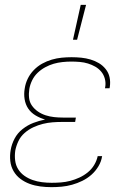

<svg xmlns="http://www.w3.org/2000/svg" viewBox="-20 -764 540 792"><path d="M192 8Q169 8 146 5Q123 2 102.5 -5.5Q82 -13 64.5 -26Q47 -39 36 -58Q25 -77 22.5 -99.5Q20 -122 24 -145Q28 -169 40 -192Q52 -215 73 -231.5Q94 -248 117.5 -257Q141 -266 166 -271Q145 -277 126.5 -288Q108 -299 96.5 -316Q85 -333 81.5 -355Q78 -377 82 -399Q85 -420 94.5 -439.5Q104 -459 119.5 -475Q135 -491 154 -501.5Q173 -512 193.5 -518Q214 -524 234.5 -526Q255 -528 275 -528Q296 -528 315.5 -526Q335 -524 353.5 -518.5Q372 -513 388 -503.5Q404 -494 416 -479Q428 -464 432 -445Q436 -426 433 -406L432 -400H413L414 -405Q417 -422 412.5 -439Q408 -456 397.5 -468.5Q387 -481 373 -489Q359 -497 343 -502Q327 -507 309 -508.5Q291 -510 274 -510Q256 -510 237.5 -508Q219 -506 201.5 -501Q184 -496 166.5 -486.5Q149 -477 135 -463.5Q121 -450 112.5 -432.5Q104 -415 101 -397Q98 -378 100 -360Q102 -342 112 -328Q122 -314 136.5 -304Q151 -294 168 -288.5Q185 -283 203 -281Q221 -279 240 -279H293L290 -261H237Q217 -261 197 -259.5Q177 -258 157 -253Q137 -248 117.5 -239Q98 -230 81.5 -215.5Q65 -201 56 -182Q47 -163 43 -143Q40 -122 42.5 -102Q45 -82 55 -66Q65 -50 80.5 -39Q96 -28 114.5 -21.5Q133 -15 153 -12.5Q173 -10 193 -10Q212 -10 231.5 -11.5Q251 -13 270 -18Q289 -23 307.5 -31.5Q326 -40 342 -53Q358 -66 368.5 -83.5Q379 -101 383 -120H402L401 -119Q398 -98 386 -78Q374 -58 357 -43Q340 -28 319.5 -18Q299 -8 277.5 -2Q256 4 234.5 6Q213 8 192 8ZM281 -600 313 -744H335L298 -600Z"/></svg>

Font: Iosevka Term Curly Th Obl
Style: Regular
Weight: 100
Italic angle: -9°
Designer: Belleve Invis
Foundry: Belleve Invis
Version: Version 32.3.0